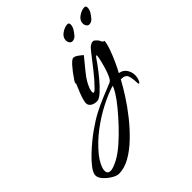

<svg xmlns="http://www.w3.org/2000/svg" viewBox="-397 -514 963 963"><g transform="rotate(-45 85.0 -32.0)"><path d="M-109 325Q-124 325 -145 312.5Q-166 300 -182.5 282Q-199 264 -199 247Q-199 230 -180.5 205.5Q-162 181 -135.5 156Q-109 131 -83 110Q-57 89 -42 79Q-1 50 33.5 32Q68 14 103 -0.5Q138 -15 180 -32Q190 -36 199 -55Q208 -74 215.5 -99Q223 -124 228 -146Q230 -155 231 -161Q232 -167 232 -170Q232 -179 227 -174Q222 -169 215 -158.5Q208 -148 203 -141Q182 -112 156.5 -81.5Q131 -51 108 -30.5Q85 -10 71 -10Q48 -10 34.5 -20.5Q21 -31 24 -50Q28 -73 38.5 -98.5Q49 -124 59 -148Q57 -148 57 -151Q57 -154 60 -159Q63 -164 64 -166Q89 -203 109.5 -226Q130 -249 140 -249Q150 -249 163.5 -239.5Q177 -230 187 -221Q161 -189 131.5 -153Q102 -117 89 -81Q85 -69 85 -60Q85 -53 89 -53Q97 -53 111 -69Q137 -95 167.5 -134Q198 -173 223 -205Q238 -225 248.5 -231.5Q259 -238 266 -238Q273 -238 277 -234.5Q281 -231 285 -227Q293 -220 297 -209.5Q301 -199 311 -198Q309 -176 297.5 -144.5Q286 -113 272 -82.5Q258 -52 247 -33Q272 -29 285 -10Q298 9 298 32Q298 48 292 63Q286 76 283 76Q278 76 278 63Q277 34 270.5 15Q264 -4 232 -4Q214 30 186.5 73Q159 116 124 160Q89 204 50 241.5Q11 279 -29.5 302Q-70 325 -109 325ZM-128 285Q-119 285 -105 280Q-91 275 -72 265Q-43 249 -9.5 220Q24 191 57.5 155.5Q91 120 118.5 86.5Q146 53 162.5 26.5Q179 0 180 -10Q135 4 82.5 31Q30 58 -21 96.5Q-72 135 -113 185Q-129 205 -139.5 226.5Q-150 248 -150 263Q-150 285 -128 285ZM315 -310Q307 -310 301 -318Q295 -326 295 -337Q295 -359 317 -374Q339 -389 358 -389Q369 -389 369 -376Q369 -363 361 -349Q356 -340 344 -325Q332 -310 315 -310ZM195 -310Q187 -310 181 -318Q175 -326 175 -337Q175 -359 197 -374Q219 -389 238 -389Q249 -389 249 -376Q249 -363 241 -349Q236 -340 224 -325Q212 -310 195 -310Z"/></g></svg>

Font: The Nautigal
Style: Bold
Weight: 700
Designer: Robert E. Leuschke
Foundry: Robert E. Leuschke
Version: Version 1.100; ttfautohint (v1.8.3)